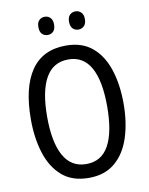

<svg xmlns="http://www.w3.org/2000/svg" viewBox="-97 -969 814 1049"><g transform="rotate(-10 309.5 -444.5)"><path d="M567 -358Q567 -253 540 -169.5Q513 -86 456 -38Q399 10 311 10Q219 10 162.5 -39Q106 -88 79.5 -171.5Q53 -255 53 -359Q53 -536 117.5 -630Q182 -724 311 -724Q400 -724 456.5 -676.5Q513 -629 540 -546Q567 -463 567 -358ZM143 -358Q143 -217 184.5 -142Q226 -67 310 -67Q394 -67 435 -141Q476 -215 476 -358Q476 -500 435 -573.5Q394 -647 311 -647Q226 -647 184.5 -573Q143 -499 143 -358ZM181 -849Q181 -875 193.5 -887Q206 -899 225 -899Q243 -899 255.5 -886.5Q268 -874 268 -849Q268 -823 255.5 -810.5Q243 -798 225 -798Q206 -798 193.5 -810.5Q181 -823 181 -849ZM351 -849Q351 -875 364 -887Q377 -899 395 -899Q413 -899 426 -886.5Q439 -874 439 -849Q439 -823 426 -810.5Q413 -798 395 -798Q376 -798 363.5 -810.5Q351 -823 351 -849Z"/></g></svg>

Font: Noto Sans Malayalam Condensed
Style: Regular
Weight: 400
Width: 3
Designer: Jelle Bosma - Monotype Design Team
Foundry: Monotype Imaging Inc.
Version: Version 2.104; ttfautohint (v1.8.4.7-5d5b)